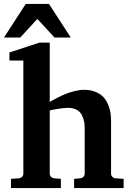

<svg xmlns="http://www.w3.org/2000/svg" viewBox="-29 -957 674 977"><path d="M600.1 0H348.1V-46.9L379.9 -49.8Q389.2 -50.8 395.5 -57.4Q401.9 -64 401.9 -73.2V-309.1Q401.9 -324.7 398.9 -339.1Q396 -353.5 387.9 -370.6Q379.9 -387.7 361.8 -397.9Q343.8 -408.2 317.9 -408.2Q300.3 -408.2 276.9 -404.8Q253.4 -401.4 238.8 -398.4L224.1 -395V-73.2Q224.1 -64 230.5 -57.4Q236.8 -50.8 246.1 -49.8L280.8 -46.9V0H26.9V-46.9L67.9 -49.8Q77.1 -50.8 83.5 -57.4Q89.8 -64 89.8 -73.2V-648.9H19V-689.9L171.9 -740.2H224.1V-438Q228 -440.4 235.1 -444.6Q242.2 -448.7 262.9 -459.5Q283.7 -470.2 303.7 -478.5Q323.7 -486.8 350.3 -493.4Q377 -500 398.9 -500Q432.6 -500 458.3 -489Q483.9 -478 498.3 -461.9Q512.7 -445.8 521.7 -423.3Q530.8 -400.9 533.4 -382.1Q536.1 -363.3 536.1 -342.8V-73.2Q536.1 -64 542.5 -57.4Q548.8 -50.8 558.1 -49.8L600.1 -46.9ZM331.1 -766.1H248L161.1 -860.8L74.2 -766.1H-8.8L102.1 -937H220.2Z"/></svg>

Font: Veleka
Style: Bold
Weight: 700
Designer: Stefan Peev, Context Ltd, 2016; SIL International, 1997-2014.
Foundry: Stefan Peev, Context Ltd, 2016
Version: Version 1.000